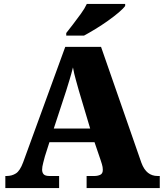

<svg xmlns="http://www.w3.org/2000/svg" viewBox="-20 -951 828 971"><path d="M7 0V-61H14Q40 -61 60.5 -74Q81 -87 97 -130L310 -714H491L695 -128Q708 -93 728.5 -77Q749 -61 777 -61H788V0H418V-61H458Q474 -61 487 -67Q500 -73 500 -92Q500 -106 495.5 -120.5Q491 -135 489 -141L458 -232H230L207 -160Q204 -148 198.5 -127.5Q193 -107 193 -93Q193 -78 201 -69.5Q209 -61 230 -61H279V0ZM252 -301H436L379 -492Q372 -518 363.5 -547.5Q355 -577 349 -610Q341 -578 332 -548.5Q323 -519 315 -493ZM315 -784Q330 -803 350 -829Q370 -855 389.5 -882Q409 -909 419 -931H613V-921Q604 -908 580.5 -888Q557 -868 526 -846Q495 -824 463 -804.5Q431 -785 405 -771H315Z"/></svg>

Font: Noto Serif Sinhala Black
Style: Regular
Weight: 900
Designer: Jelle Bosma - Monotype Design Team
Foundry: Monotype Imaging Inc.
Version: Version 2.007; ttfautohint (v1.8.4.7-5d5b)